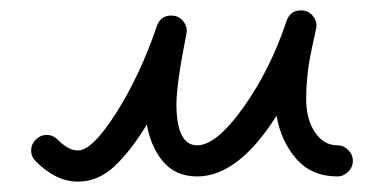

<svg xmlns="http://www.w3.org/2000/svg" viewBox="-20 -350 740 370"><path d="M560 -330Q573 -330 581.5 -321Q590 -312 590 -300Q590 -299 589.5 -297Q589 -295 589 -294Q587 -285 582.5 -264Q578 -243 576 -231.5Q574 -220 572 -200Q570 -180 570 -160Q570 -120 587 -95Q604 -70 630 -70Q642 -70 651 -61Q660 -52 660 -40Q660 -28 651 -19Q642 -10 630 -10Q580 -10 550.5 -44.5Q521 -79 513 -127Q439 -10 360 -10Q318 -10 294 -39Q270 -68 263 -110Q232 -59 200.5 -29.5Q169 0 130 0Q88 0 49 -39Q40 -48 40 -60Q40 -72 49 -81Q58 -90 70 -90Q82 -90 91 -81Q112 -60 130 -60Q158 -60 204 -132.5Q250 -205 282 -299Q289 -320 310 -320Q323 -320 331.5 -311Q340 -302 340 -290Q340 -289 339.5 -287Q339 -285 339 -284Q320 -187 320 -150Q320 -70 360 -70Q397 -70 449 -143Q501 -216 532 -309Q539 -330 560 -330Z"/></svg>

Font: Pecita
Style: Book
Weight: 400
Width: 7
Version: Version 4.3